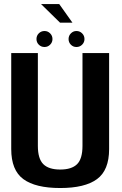

<svg xmlns="http://www.w3.org/2000/svg" viewBox="-20 -942 615 966"><path d="M283 4Q407 4 468 -40.8Q529 -85.5 529 -192V-675H395V-208Q395 -143 367.8 -116Q340.5 -89 283 -89Q225 -89 197.8 -116.2Q170.5 -143.5 170.5 -208V-675H36.5V-192Q36.5 -85.5 97.5 -40.8Q158.5 4 283 4ZM204 -705.5Q220.5 -705.5 232.2 -717.2Q244 -729 244 -745.5Q244 -762.5 232.2 -774.2Q220.5 -786 204 -786Q187 -786 175.2 -774.2Q163.5 -762.5 163.5 -745.5Q163.5 -729 175.2 -717.2Q187 -705.5 204 -705.5ZM364.5 -705.5Q381.5 -705.5 393.2 -717.2Q405 -729 405 -745.5Q405 -762.5 393.2 -774.2Q381.5 -786 364.5 -786Q348.5 -786 336.8 -774.2Q325 -762.5 325 -745.5Q325 -729 336.5 -717.2Q348 -705.5 364.5 -705.5ZM282 -828H344.5L278 -921.5H186.5Z"/></svg>

Font: Anybody SemiCondensed SemiBold
Style: Regular
Weight: 600
Width: 4
Version: Version 1.113;gftools[0.9.25]